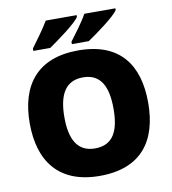

<svg xmlns="http://www.w3.org/2000/svg" viewBox="-98 -1105 994 1108"><g transform="rotate(-10 398.5 -551.5)"><path d="M653 -1010V-1020H471C447 -975 398 -912 370 -874V-860H469C521 -895 632 -975 653 -1010ZM426 -1010V-1020H245C219 -975 172 -912 144 -874V-860H243C294 -895 405 -975 426 -1010ZM745 -451C745 -673 643 -818 399 -818C158 -818 51 -674 51 -452C51 -229 158 -83 398 -83C643 -83 745 -230 745 -451ZM254 -451C254 -580 294 -660 399 -660C504 -660 542 -580 542 -451C542 -322 504 -244 398 -244C295 -244 254 -322 254 -451Z"/></g></svg>

Font: Noto Sans Telugu UI Black
Style: Regular
Weight: 900
Designer: Jelle Bosma - Monotype Design Team
Foundry: Monotype Imaging Inc.
Version: Version 2.005